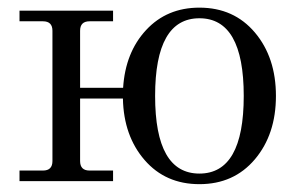

<svg xmlns="http://www.w3.org/2000/svg" viewBox="-20 -467 772 495"><path d="M30.3 0V-27.3H90.8Q115.2 -27.3 115.2 -51.8V-387.7Q115.2 -412.1 90.8 -412.1H30.3V-439.5H271.5V-412.1H210.9Q186.5 -412.1 186.5 -387.7V-240.7H297.4Q303.2 -332 356.7 -389.6Q410.2 -447.3 494.1 -447.3Q583 -447.3 637.2 -383.1Q691.4 -318.8 691.4 -219.7Q691.4 -120.6 637.2 -56.4Q583 7.8 494.1 7.8Q406.7 7.8 352.8 -54.4Q298.8 -116.7 296.9 -212.9H186.5V-51.8Q186.5 -27.3 210.9 -27.3H271.5V0ZM494.1 -419.9Q379.9 -419.9 379.9 -219.7Q379.9 -19.5 494.1 -19.5Q608.4 -19.5 608.4 -219.7Q608.4 -419.9 494.1 -419.9Z"/></svg>

Font: Theano Modern
Style: Regular
Weight: 400
Designer: Alexey Kryukov
Version: Version 2.00